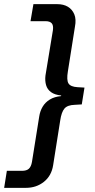

<svg xmlns="http://www.w3.org/2000/svg" viewBox="-69 -725 459 925"><path d="M-49 180 -36 98H37Q59 98 70 88Q81 78 85 55L120 -164Q124 -190 136.5 -211Q149 -232 171 -245.5Q193 -259 225 -262L226 -265Q195 -268 177 -281Q159 -294 153 -315Q147 -336 150 -361L186 -580Q189 -603 180 -613Q171 -623 150 -623H78L92 -705H207Q237 -705 258 -692.5Q279 -680 289 -656Q299 -632 292 -596L258 -381Q251 -339 261 -323Q271 -307 304 -305L338 -303L325 -222L291 -220Q256 -219 241.5 -202Q227 -185 221 -144L187 71Q179 122 142.5 151Q106 180 56 180Z"/></svg>

Font: Nunito Sans 7pt SemiCondensed SemiBold
Style: Italic
Weight: 600
Width: 4
Italic angle: -9°
Designer: Vernon Adams
Foundry: Vernon Adams
Version: Version 3.101;gftools[0.9.27]